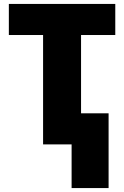

<svg xmlns="http://www.w3.org/2000/svg" viewBox="-20 -734 631 976"><path d="M344 222V0H199V-556H25V-714H566V-556H392V-158H532V222Z"/></svg>

Font: Noto Sans Black
Style: Regular
Weight: 900
Designer: Monotype Design Team
Foundry: Monotype Imaging Inc.
Version: Version 2.007